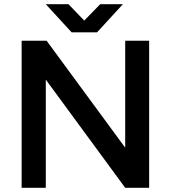

<svg xmlns="http://www.w3.org/2000/svg" viewBox="-20 -894 814 914"><path d="M83 -700H202L576 -191V-700H690V0H576L198 -515V0H83ZM198 -874H306L381 -796L457 -874H565L442 -740H321Z"/></svg>

Font: Oak Sans SemiBold
Style: Regular
Weight: 600
Designer: Erik Kennedy, Walven
Foundry: Erik Kennedy, Walven
Version: Version 1.000